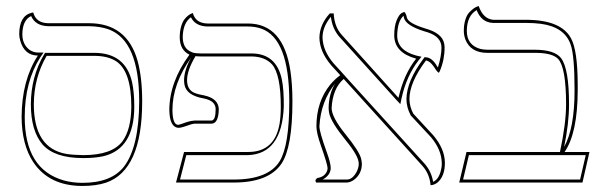

<svg xmlns="http://www.w3.org/2000/svg" viewBox="-20 -598 1972 629"><path d="M250 11.2Q141.1 11.2 88.9 -66.9Q51.3 -124 50.8 -214.8Q51.3 -334.5 104 -416Q60.5 -416 46.4 -464.4Q43 -476.6 43 -485.8Q43 -545.9 83.5 -556.2Q83.5 -556.2 88.9 -557.1Q98.1 -522.9 137.2 -522H271Q396 -522 430.7 -398.9Q445.8 -344.2 445.8 -266.1Q445.8 -40 327.1 0.5Q294.9 11.2 250 11.2ZM289.1 -415H132.8Q91.3 -343.8 90.8 -256.8Q90.8 -112.3 197.3 -93.8Q218.8 -90.3 252.9 -89.8Q347.2 -89.8 381.3 -135.3Q409.7 -174.3 410.2 -249Q410.2 -366.2 358.9 -398.4Q331.5 -415 289.1 -415ZM250 1Q344.7 1 386.2 -52.2Q435.5 -116.7 436 -266.1Q436 -465.3 335.4 -502Q307.6 -511.7 271 -512.2H137.2Q95.7 -513.7 82 -545.4Q53.7 -532.2 53.2 -485.8Q53.2 -453.1 76.2 -435.1Q88.9 -426.3 104 -425.8H122.6L112.3 -410.6Q61 -330.6 61 -214.8Q61 -43 189.5 -6.8Q218.3 1 250 1ZM289.1 -424.8Q390.6 -424.8 412.6 -329.1Q419.9 -295.9 419.9 -249Q419.9 -110.8 319.3 -86.4Q291.5 -80.1 252.9 -80.1Q158.7 -80.1 119.6 -124.5Q81.1 -169.4 81.1 -256.8Q81.5 -347.2 124.5 -419.9L127.4 -424.8Z M899.9 -248Q899.9 -354 871.1 -387.2Q847.7 -412.6 803.7 -413.1H637.7Q628.4 -413.1 620.6 -414.1Q593.3 -368.7 592.8 -335.9Q592.8 -304.2 616.7 -293.9Q629.4 -288.6 649.9 -285.2Q695.8 -274.9 696.8 -240.2Q695.8 -194.3 673.8 -192.9H617.7Q610.4 -192.9 582 -182.6Q571.8 -179.2 564 -179.2Q535.6 -181.6 534.7 -237.8Q535.2 -329.6 600.6 -418.9Q569.3 -434.1 568.8 -475.1Q568.8 -495.1 573.2 -510.5Q577.6 -525.9 583.7 -533.9Q589.8 -542 596.2 -546.9Q602.5 -551.8 607.4 -553.7L611.8 -555.2Q620.6 -522 659.7 -521H792Q908.7 -521 931.6 -364.3Q938 -320.8 938 -265.1Q938 -116.2 902.3 -62Q860.4 0 745.6 0H556.6L583 -100.1H793Q880.4 -100.1 896 -193.4Q899.9 -217.8 899.9 -248ZM606.4 -409.7Q544.9 -323.2 544.9 -237.8Q545.4 -189 564 -189Q566.9 -189 592.3 -198.2Q606 -202.6 617.7 -203.1H673.8Q686.5 -205.6 686.5 -240.2Q686.5 -267.1 649.9 -274.9Q648.4 -275.4 647.9 -275.4Q591.3 -285.2 584.5 -319.8Q583 -327.6 583 -335.9Q583.5 -369.1 606.4 -409.7ZM612.8 -425.3 622.1 -423.8Q630.4 -422.9 637.7 -422.9H803.7Q885.3 -422.9 903.3 -337.9Q910.2 -304.7 909.7 -248Q903.3 -94.2 793 -89.8H590.3L569.8 -9.8H745.6Q859.4 -9.8 896.5 -70.3Q927.7 -122.1 927.7 -265.1Q927.7 -472.2 835.4 -504.4Q815.4 -511.2 792 -511.2H659.7Q619.6 -512.2 605.5 -541.5Q579.1 -522.5 578.6 -475.1Q579.6 -439.9 605 -428.7Z M1436.5 -441.9Q1436.5 -401.9 1420.9 -365.2Q1418.5 -359.9 1417.5 -359.9Q1413.6 -359.9 1401.4 -379.4Q1388.2 -398.4 1375.5 -399.9Q1321.8 -328.6 1321.3 -273.9Q1321.8 -248 1334 -225.6L1399.4 -154.8Q1437 -110.4 1437.5 -64.9Q1437.5 -20 1412.6 0.5Q1401.9 8.3 1390.6 8.8Q1387.2 -28.3 1364.3 -54.2L1106 -339.4Q1069.8 -308.1 1066.4 -244.1Q1066.4 -214.4 1111.8 -158.2Q1156.7 -103 1163.1 -78.1Q1165 -69.3 1165.5 -62Q1165.5 -27.3 1138.2 -7.8Q1127 -0.5 1116.2 0H1015.6Q1013.7 -4.4 1013.2 -5.9Q1014.6 -12.2 1020.5 -15.1Q1042.5 -18.1 1051.3 -37.1Q1053.2 -42.5 1053.2 -46.9Q1053.2 -58.6 1031.2 -121.1Q1016.6 -162.6 1016.6 -184.1Q1016.6 -264.6 1061.5 -320.3Q1077.1 -338.9 1094.7 -351.6L1064.5 -384.8Q1026.9 -429.2 1026.4 -475.1Q1027.3 -517.6 1060.5 -554.2H1073.2Q1075.2 -511.7 1098.6 -484.9L1284.2 -278.8L1285.6 -277.8Q1302.7 -354.5 1343.3 -405.8Q1272 -425.3 1271.5 -481.9Q1271.5 -512.7 1279.5 -531.7Q1287.6 -550.8 1295.9 -555.2L1304.2 -559.1Q1310.1 -554.7 1313 -540.5Q1316.9 -522.5 1369.6 -505.9Q1371.6 -505.4 1372.6 -504.9Q1428.2 -489.7 1435.1 -455.6Q1436.5 -448.2 1436.5 -441.9ZM1078.6 -325.2Q1030.8 -266.1 1026.4 -184.1Q1026.4 -166 1050.8 -98.6Q1063.5 -63.5 1063.5 -46.9Q1062.5 -23.9 1037.1 -9.8H1116.2Q1134.8 -9.8 1148.4 -35.2Q1155.3 -48.8 1155.3 -62Q1155.3 -86.4 1113.3 -137.7Q1065.9 -195.8 1058.6 -226.1Q1056.6 -235.8 1056.6 -244.1Q1057.1 -291.5 1078.6 -325.2ZM1110.4 -349.1 1113.3 -345.7 1372.1 -60.5Q1393.6 -35.2 1398.9 -2.4Q1420.9 -11.7 1426.8 -52.2Q1427.7 -59.1 1427.2 -64.9Q1426.3 -107.4 1392.1 -148.4L1325.7 -219.7L1325.2 -220.7Q1311.5 -246.6 1311.5 -273.9Q1312.5 -333 1367.7 -406.2L1370.6 -410.6L1376.5 -410.2Q1396 -408.7 1412.6 -379.9Q1414.1 -377.9 1414.6 -377Q1426.3 -414.1 1426.3 -441.9Q1426.3 -477.5 1380.9 -492.2Q1375.5 -493.7 1369.6 -495.6Q1309.6 -514.2 1303.2 -540Q1303.2 -541 1302.7 -543Q1302.2 -545.9 1302.2 -546.4Q1282.2 -528.8 1281.2 -481.9Q1281.2 -432.6 1343.8 -416Q1345.2 -415.5 1345.7 -415.5L1360.8 -412.1L1351.1 -399.9Q1311.5 -349.1 1295.4 -275.4L1291.5 -256.8L1276.9 -272.5L1090.8 -478.5Q1068.4 -505.4 1064 -543Q1036.6 -509.8 1036.6 -475.1Q1037.6 -432.6 1071.8 -391.6L1102.5 -357.9Z M1702.1 -533.2Q1817.9 -533.2 1850.6 -472.7Q1872.1 -433.6 1872.6 -322.3Q1872.6 -313.5 1872.6 -301.8Q1872.1 -161.6 1829.6 -100.1H1911.1L1888.2 0H1484.4L1508.3 -100.1H1814.5Q1834.5 -193.8 1834.5 -255.9Q1834.5 -376 1808.6 -404.8Q1789.1 -425.3 1731.4 -424.8H1577.1Q1521.5 -424.8 1504.4 -469.2Q1499.5 -482.9 1499.5 -497.1Q1499.5 -517.1 1504.4 -533Q1509.3 -548.8 1516.8 -556.9Q1524.4 -564.9 1531.5 -570.1Q1538.6 -575.2 1543.5 -576.7L1548.3 -578.1Q1562.5 -536.6 1595.2 -533.2ZM1516.1 -89.8 1497.1 -9.8H1880.4L1898.9 -89.8ZM1828.1 -116.7Q1862.3 -177.7 1862.3 -301.8Q1862.3 -417 1849.1 -453.1Q1828.6 -509.8 1752 -520Q1729.5 -522.9 1702.1 -522.9H1595.2Q1557.1 -524.4 1541.5 -564.9Q1509.8 -546.4 1509.3 -497.1Q1509.3 -450.7 1552.7 -438Q1564.5 -435.1 1577.1 -435.1H1731.4Q1796.9 -435.1 1818.4 -407.2Q1844.2 -372.1 1844.2 -255.9Q1844.2 -194.3 1828.1 -116.7Z"/></svg>

Font: Linux Biolinum Outline O
Style: Bold
Weight: 700
Designer: Philipp H. Poll
Foundry: Philipp H. Poll
Version: Version 0.9.2